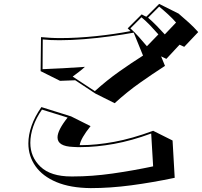

<svg xmlns="http://www.w3.org/2000/svg" viewBox="-20 -877 1040 988"><path d="M836 -574 809 -587 829 -538Q764 -496 699.5 -450.5Q635 -405 570 -346L470 -396L367 -464L289 -461L189 -511L191 -686Q213 -684 238 -682.5Q263 -681 290 -681Q376 -681 473 -691Q570 -701 652 -717L637 -731L709 -803Q715 -799 724 -795Q733 -791 733 -791L799 -857L899 -807Q926 -784 951.5 -761Q977 -738 1000 -712L928 -636L904 -647ZM886 -761Q868 -782 844.5 -803.5Q821 -825 799 -843L742 -786Q765 -766 787 -743.5Q809 -721 828 -700ZM795 -700Q775 -723 753 -746Q731 -769 708 -788L651 -731Q673 -711 695 -686.5Q717 -662 736 -639ZM668 -709Q614 -699 547.5 -690Q481 -681 413.5 -675.5Q346 -670 286 -670Q262 -670 240.5 -671Q219 -672 200 -674L199 -521Q250 -523 306 -526Q362 -529 417 -533Q403 -520 386 -507Q369 -494 354 -483L468 -408Q530 -464 593 -508.5Q656 -553 716 -591ZM879 38Q765 62 656 76.5Q547 91 447 91Q342 90 270.5 60Q199 30 162.5 -22Q126 -74 126 -139Q126 -183 142.5 -230Q159 -277 193 -326L346 -278L446 -228Q396 -166 390 -130H397Q474 -130 567 -147Q660 -164 768 -204L868 -154ZM758 -190Q658 -153 566.5 -136.5Q475 -120 396 -120Q386 -120 376 -120Q366 -120 356 -121Q276 -124 276 -170Q276 -189 289.5 -215Q303 -241 328 -272L196 -313Q166 -270 151 -226Q136 -182 136 -142Q136 -69 188.5 -19Q241 31 347 31H356Q453 31 558.5 16Q664 1 768 -21Z"/></svg>

Font: Rampart One
Style: Regular
Weight: 400
Designer: Fontworks Inc.
Foundry: Fontworks Inc.
Version: Version 1.100